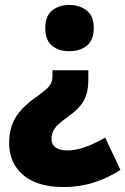

<svg xmlns="http://www.w3.org/2000/svg" viewBox="-20 -676 507 776"><path d="M337 -350Q337 -304 319.5 -271Q302 -238 256 -205Q213 -175 200.5 -156Q188 -137 188 -113Q188 -92 205 -80Q222 -68 252 -68Q316 -68 405 -120L467 11Q415 44 358 62Q301 80 237 80Q131 80 74 31.5Q17 -17 17 -98Q17 -158 42.5 -200.5Q68 -243 124 -282Q166 -312 179 -328Q192 -344 192 -367V-392H337ZM359 -563Q359 -514 331 -491.5Q303 -469 260 -469Q217 -469 190 -491.5Q163 -514 163 -563Q163 -611 190.5 -633.5Q218 -656 260 -656Q302 -656 330.5 -633.5Q359 -611 359 -563Z"/></svg>

Font: Noto Sans Telugu UI SemiCondensed Black
Style: Regular
Weight: 900
Width: 4
Designer: Jelle Bosma - Monotype Design Team
Foundry: Monotype Imaging Inc.
Version: Version 2.005; ttfautohint (v1.8.4.7-5d5b)